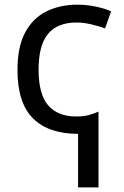

<svg xmlns="http://www.w3.org/2000/svg" viewBox="-20 -566 532 826"><path d="M313 -545.9Q353 -545.9 393.1 -537.4Q433.1 -528.8 458 -517.1L432.1 -443.8Q407.2 -453.1 373 -461.2Q338.9 -469.2 310.1 -469.2Q227.1 -469.2 186.5 -420.2Q146 -371.1 146 -266.1Q146 -161.1 187 -113Q228 -64.9 308.1 -64.9Q339.8 -64.9 361.8 -71Q383.8 -77.1 403.8 -85.9V240.2H315.9V9.8Q189 9.8 122.1 -56.6Q55.2 -123 55.2 -265.1Q55.2 -365.2 88.6 -427Q122.1 -488.8 180.4 -517.3Q238.8 -545.9 313 -545.9Z"/></svg>

Font: Kurinto Seri
Style: Regular
Weight: 400
Designer: Kurinto was developed by Clint Goss from a range of fonts that are compatible with the SIL Open Font License Version 1.1
Foundry: Clinton F. Goss
Version: Version 2.196; July 25, 2020